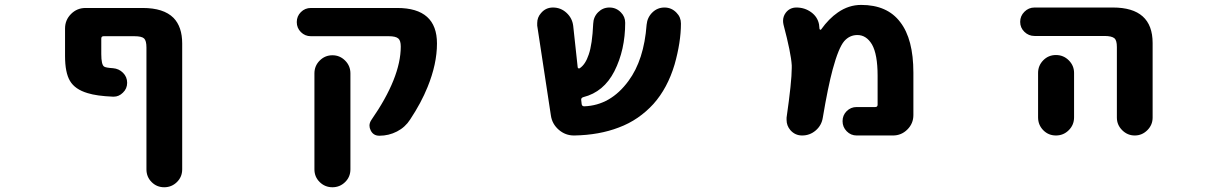

<svg xmlns="http://www.w3.org/2000/svg" viewBox="-20 -580 5040 797"><path d="M587.9 123V-382.8Q587.9 -411.1 578.1 -420.4Q568.4 -429.7 537.1 -429.7H410.2Q400.4 -429.7 400.4 -419.9V-355.5Q400.4 -311.5 412.1 -303.7Q418.9 -298.8 449.2 -296.9Q473.6 -294.9 490.7 -277.8Q507.8 -260.7 507.8 -236.3Q507.8 -211.9 490.2 -195.3Q473.6 -178.7 452.1 -178.7Q450.2 -178.7 449.2 -178.7Q380.9 -181.6 343.8 -193.4Q291 -209 270.5 -244.1Q250 -278.3 250 -347.7V-461.9Q250 -497.1 274.9 -522Q299.8 -546.9 335 -546.9H572.3Q659.2 -546.9 700.2 -505.9Q736.3 -468.8 736.3 -399.4V123Q736.3 154.3 714.4 175.8Q692.4 197.3 661.6 197.3Q630.9 197.3 609.4 175.8Q587.9 154.3 587.9 123Z M1285.2 123V-275.4Q1285.2 -306.6 1307.1 -328.6Q1329.1 -350.6 1359.9 -350.6Q1390.6 -350.6 1412.6 -328.6Q1434.6 -306.6 1434.6 -275.4V123Q1434.6 154.3 1412.6 175.8Q1390.6 197.3 1359.9 197.3Q1329.1 197.3 1307.1 175.8Q1285.2 154.3 1285.2 123ZM1554.7 -16.6Q1529.3 -16.6 1518.6 -39.1Q1513.7 -48.8 1513.7 -58.6Q1513.7 -70.3 1521.5 -82Q1643.6 -257.8 1643.6 -386.7Q1643.6 -411.1 1633.8 -419.9Q1623 -429.7 1593.8 -429.7H1270.5Q1246.1 -429.7 1229 -446.8Q1211.9 -463.9 1211.9 -488.3Q1211.9 -512.7 1229 -529.8Q1246.1 -546.9 1270.5 -546.9H1628.9Q1793.9 -546.9 1793.9 -399.4Q1793.9 -314.5 1754.9 -218.8Q1728.5 -153.3 1682.6 -84Q1662.1 -51.8 1627.9 -34.2Q1593.8 -16.6 1554.7 -16.6Z M2364.3 -17.6Q2363.3 -17.6 2362.3 -17.6Q2327.1 -17.6 2299.8 -41Q2271.5 -65.4 2266.6 -101.6L2210 -473.6Q2210 -478.5 2210 -484.4Q2210 -507.8 2225.6 -525.4Q2245.1 -548.8 2275.4 -548.8Q2307.6 -548.8 2331.5 -526.9Q2355.5 -504.9 2359.4 -472.7L2377.9 -301.8Q2377.9 -297.9 2380.9 -296.4Q2383.8 -294.9 2386.7 -296.9Q2410.2 -312.5 2423.8 -353.5Q2438.5 -395.5 2442.4 -481.4Q2443.4 -509.8 2462.9 -529.3Q2482.4 -548.8 2509.8 -548.8Q2538.1 -548.8 2557.6 -528.3Q2575.2 -510.7 2575.2 -485.4Q2575.2 -373 2530.3 -284.2Q2486.3 -198.2 2401.4 -176.8Q2391.6 -173.8 2392.6 -165L2394.5 -148.4Q2395.5 -138.7 2405.3 -138.7Q2514.6 -142.6 2588.9 -244.1Q2653.3 -331.1 2664.1 -477.5Q2667 -507.8 2688 -528.3Q2709 -548.8 2738.3 -548.8Q2767.6 -548.8 2788.1 -527.3Q2806.6 -508.8 2806.6 -482.4Q2806.6 -405.3 2780.3 -312.5Q2751 -213.9 2692.4 -148.4Q2663.1 -116.2 2627 -91.3Q2590.8 -66.4 2548.8 -50.8Q2467.8 -19.5 2364.3 -17.6Z M3536.1 -17.6Q3511.7 -17.6 3494.6 -35.2Q3477.5 -52.7 3477.5 -77.1Q3477.5 -101.6 3494.6 -118.7Q3511.7 -135.7 3536.1 -135.7H3613.3Q3623 -135.7 3623 -145.5V-265.6Q3623 -354.5 3599.6 -395.5Q3576.2 -434.6 3539.1 -434.6Q3506.8 -434.6 3484.4 -409.2Q3460.9 -381.8 3436.5 -292Q3417 -219.7 3395.5 -91.8Q3390.6 -59.6 3366.2 -38.6Q3341.8 -17.6 3309.6 -17.6Q3280.3 -17.6 3260.7 -40Q3245.1 -58.6 3245.1 -82Q3245.1 -86.9 3245.1 -91.8Q3266.6 -241.2 3266.6 -297.9Q3266.6 -303.7 3266.6 -308.6Q3263.7 -359.4 3232.4 -477.5Q3230.5 -486.3 3230.5 -493.2Q3230.5 -511.7 3241.2 -526.4Q3257.8 -548.8 3286.1 -548.8Q3320.3 -548.8 3347.2 -529.3Q3374 -509.8 3379.9 -478.5Q3380.9 -468.8 3381.8 -460Q3382.8 -457 3385.3 -456.5Q3387.7 -456.1 3388.7 -458Q3420.9 -502.9 3458 -528.3Q3502.9 -559.6 3554.7 -559.6Q3663.1 -559.6 3716.8 -488.3Q3771.5 -418 3771.5 -278.3V-102.5Q3771.5 -67.4 3746.6 -42.5Q3721.7 -17.6 3686.5 -17.6Z M4616.2 -91.8V-384.8Q4616.2 -412.1 4606.4 -420.9Q4594.7 -430.7 4564.5 -430.7H4274.4Q4250 -430.7 4232.4 -447.8Q4214.8 -464.8 4214.8 -489.3Q4214.8 -513.7 4232.4 -531.2Q4250 -548.8 4274.4 -548.8H4599.6Q4764.6 -548.8 4764.6 -401.4V-91.8Q4764.6 -61.5 4742.7 -39.6Q4720.7 -17.6 4690.4 -17.6Q4660.2 -17.6 4638.2 -39.6Q4616.2 -61.5 4616.2 -91.8ZM4289.1 -92.8V-277.3Q4289.1 -307.6 4310.5 -329.6Q4332 -351.6 4363.3 -351.6Q4394.5 -351.6 4416.5 -329.6Q4438.5 -307.6 4438.5 -277.3V-92.8Q4438.5 -61.5 4416.5 -39.6Q4394.5 -17.6 4363.3 -17.6Q4332 -17.6 4310.5 -39.6Q4289.1 -61.5 4289.1 -92.8Z"/></svg>

Font: Rounded-X Mgen+ 1m bold
Style: Bold
Weight: 700
Designer: [Source Han Sans]
Ryoko NISHIZUKA  (kana & ideographs); Paul D. Hunt (Latin, Greek & Cyrillic); Wenlong ZHANG  (bopomofo
Version: Version 1.059.20150602